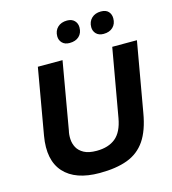

<svg xmlns="http://www.w3.org/2000/svg" viewBox="-127 -984 983 1097"><g transform="rotate(-15 364.0 -435.0)"><path d="M327 10Q184 10 117 -64Q50 -138 74 -278L142 -668H288L219 -271Q213 -247 214.5 -220Q216 -193 228.5 -170Q241 -147 268.5 -132Q296 -117 343 -117Q413 -117 455 -151.5Q497 -186 511 -265L582 -668H728L656 -258Q639 -157 599 -98.5Q559 -40 492 -15Q425 10 327 10ZM554 -752Q526 -752 510.5 -768Q495 -784 495 -807Q495 -840 516 -860Q537 -880 571 -880Q601 -880 615.5 -864Q630 -848 630 -824Q630 -791 609.5 -771.5Q589 -752 554 -752ZM353 -752Q325 -752 309.5 -768Q294 -784 294 -807Q294 -840 315 -860Q336 -880 371 -880Q399 -880 414.5 -864Q430 -848 430 -824Q430 -791 409.5 -771.5Q389 -752 353 -752Z"/></g></svg>

Font: Gantari
Style: Bold Italic
Weight: 700
Italic angle: -10°
Designer: Anugrah Pasau
Foundry: Lafontype
Version: Version 1.000; ttfautohint (v1.8.4.7-5d5b)